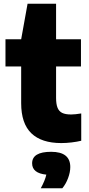

<svg xmlns="http://www.w3.org/2000/svg" viewBox="-20 -760 478 1034"><path d="M417.5 -149V-2Q395 3.5 365.8 7Q336.5 10.5 310 10.5Q203.5 10.5 148.8 -42.2Q94 -95 94 -204.5V-402H9.5V-548.5H94L128.5 -740H282V-548.5H416V-402H282V-233.5Q282 -199 290 -179.5Q298 -160 315.2 -151.8Q332.5 -143.5 363 -143.5Q383.5 -143.5 417.5 -149ZM358.5 139.5Q358.5 167.5 346.5 199.5Q334.5 231.5 315.5 254H199.5Q223 211 229.5 180.5Q153 173 153 119.5Q153 57.5 255.5 57.5Q358.5 57.5 358.5 139.5Z"/></svg>

Font: Encode Sans ExtraBold
Style: Regular
Weight: 800
Designer: Multiple Designers
Foundry: Impallari Type
Version: Version 2.000